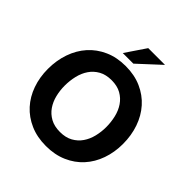

<svg xmlns="http://www.w3.org/2000/svg" viewBox="-245 -1086 1269 1269"><g transform="rotate(45 389.0 -452.0)"><path d="M38.1 -354Q38.1 -433.6 62 -502.4Q85.9 -571.3 131.1 -622.1Q176.3 -672.9 241.5 -701.9Q306.6 -731 389.2 -731Q471.7 -731 536.9 -701.9Q602.1 -672.9 647.2 -622.1Q692.4 -571.3 716.3 -502.4Q740.2 -433.6 740.2 -354Q740.2 -275.9 716.3 -208.3Q692.4 -140.6 647.2 -90.8Q602.1 -41 536.9 -12.5Q471.7 16.1 389.2 16.1Q306.6 16.1 241.5 -12.5Q176.3 -41 131.1 -90.8Q85.9 -140.6 62 -208.3Q38.1 -275.9 38.1 -354ZM194.8 -354Q194.8 -309.6 205.3 -266.6Q215.8 -223.6 239 -189.9Q262.2 -156.2 299.3 -135.7Q336.4 -115.2 389.2 -115.2Q441.9 -115.2 478.8 -135.7Q515.6 -156.2 538.8 -189.9Q562 -223.6 572.5 -266.6Q583 -309.6 583 -354Q583 -400.9 572.5 -445.1Q562 -489.3 538.8 -523.4Q515.6 -557.6 478.8 -578.4Q441.9 -599.1 389.2 -599.1Q336.4 -599.1 299.3 -578.4Q262.2 -557.6 239 -523.4Q215.8 -489.3 205.3 -445.1Q194.8 -400.9 194.8 -354ZM314 -777.8 410.2 -919.9H566.9L413.1 -777.8Z"/></g></svg>

Font: XB Khoramshahr
Style: Bold
Weight: 700
Designer: Behnam
Foundry: Irmug
Version: Version 8.005 2009